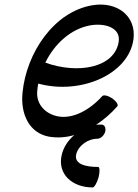

<svg xmlns="http://www.w3.org/2000/svg" viewBox="-20 -578 607 843"><path d="M425 -31C417 -31 409 -31 402 -30C435 -52 467 -79 495 -111C501 -118 491 -133 473 -146C455 -158 435 -163 429 -156C373 -94 300 -55 235 -67C177 -78 136 -123 144 -183C145 -193 146 -202 148 -211C334 -160 546 -252 566 -406C579 -507 495 -573 386 -555C217 -527 96 -346 79 -172C69 -78 108 6 195 22C231 28 269 26 306 15C279 38 259 68 251 102C231 187 298 245 387 245C394 245 406 225 413 200C419 175 418 155 411 155C359 155 303 144 315 98C325 60 367 31 408 31C422 31 437 17 442 0C446 -17 439 -31 425 -31ZM378 -467C447 -478 511 -453 501 -394C483 -281 323 -251 179 -303C219 -385 291 -452 378 -467Z"/></svg>

Font: Nupuram Condensed Oblique
Style: Regular
Weight: 400
Width: 3
Designer: Santhosh Thottingal (santhosh.thottingal@gmail.com)
Foundry: SMC
Version: Version 1.000